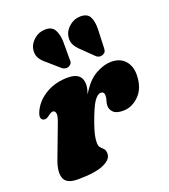

<svg xmlns="http://www.w3.org/2000/svg" viewBox="-140 -853 850 968"><g transform="rotate(-20 285.0 -369.0)"><path d="M49 -328.5Q27.5 -339.5 49 -381.5Q73 -428 123.2 -456.5Q173.5 -485 238.5 -485Q314 -485 314 -421Q314 -410 311 -397Q308 -384 303.5 -370.5Q341.5 -435.5 386.8 -460.2Q432 -485 470 -485Q519 -485 545.5 -454.2Q572 -423.5 570 -373.5Q567.5 -307 529.8 -269.5Q492 -232 444 -232Q408 -232 392.8 -247.2Q377.5 -262.5 377.5 -281Q377.5 -295.5 382 -308.8Q386.5 -322 386.5 -335Q386.5 -356 368 -356Q351 -356 332.2 -329.2Q313.5 -302.5 285.5 -224Q273 -188 268.2 -166.2Q263.5 -144.5 263.5 -126Q263.5 -107.5 271.5 -99.2Q279.5 -91 287.5 -82.8Q295.5 -74.5 295.5 -56Q295.5 -25 250 -5Q204.5 15 111 15Q51 15 38.2 -19.5Q25.5 -54 47.5 -113L114 -289.5Q127 -323.5 123 -336.8Q119 -350 109 -350Q99.5 -350 84 -338Q72 -328.5 64.2 -326.8Q56.5 -325 49 -328.5ZM465 -662 461.5 -566.5Q461.5 -556 459.2 -547.8Q457 -539.5 447 -534Q438 -528.5 427.8 -529.5Q417.5 -530.5 410 -536.5L350.5 -594.5Q325.5 -616.5 316.2 -638Q307 -659.5 314.5 -688Q321.5 -713 347 -733.2Q372.5 -753.5 405.5 -753Q441 -752.5 453.5 -727.8Q466 -703 465 -662ZM279 -665.5V-570Q280 -560.5 278.2 -552.2Q276.5 -544 266.5 -537.5Q258 -531.5 247.5 -532.2Q237 -533 228.5 -538.5L166 -593Q139.5 -613.5 129 -634.2Q118.5 -655 124.5 -683.5Q130.5 -708.5 155 -729.8Q179.5 -751 213 -751.5Q248.5 -752.5 262.8 -729Q277 -705.5 279 -665.5Z"/></g></svg>

Font: Fraunces 9pt S000 Black
Style: Italic
Weight: 900
Italic angle: -16°
Version: Version 1.000; ttfautohint (v1.8.3)